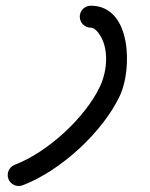

<svg xmlns="http://www.w3.org/2000/svg" viewBox="-20 -598 514 656"><path d="M252.6 -541C252.6 -520.2 269.4 -503.5 290.1 -503.5C300.4 -503.5 309.9 -493.8 315.7 -486.4C353.9 -437 347 -357.2 322.2 -303.8C272 -196.2 142.2 -77.4 30.6 -35.1C11.2 -27.7 1.5 -6.1 8.8 13.3C16.1 32.7 37.8 42.4 57.2 35.1C187 -14.1 331.8 -146.9 390.2 -272.2C431.4 -360.7 431 -578.5 290.1 -578.5C269.4 -578.5 252.6 -561.7 252.6 -541Z"/></svg>

Font: FRB American Cursive Extrabold
Style: Bold Italic
Weight: 800
Italic angle: -25°
Version: Version 2.0;Modular Font Editor K font №1